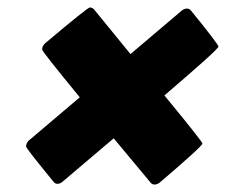

<svg xmlns="http://www.w3.org/2000/svg" viewBox="-20 -584 640 515"><path d="M395 -89Q388 -89 384 -94L285 -213L147 -96Q141 -91 134 -91Q128 -91 124 -96Q50 -186 50 -191Q50 -199 56 -206L194 -323Q93 -446 93 -451Q93 -460 100 -467Q215 -564 221 -564Q227 -564 232 -559L330 -439L468 -556Q475 -561 481 -561Q488 -561 492 -556Q566 -465 566 -459Q566 -452 421 -328Q523 -204 523 -199Q523 -192 408 -94Q401 -89 395 -89Z"/></svg>

Font: YamahaIndonesia935. App XBold
Style: Italic
Weight: 800
Italic angle: -10°
Designer: Dalton Maag Ltd
Foundry: Dalton Maag Ltd
Version: Version 1.002; January 01, 2024; Regular/Italic